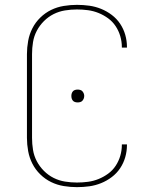

<svg xmlns="http://www.w3.org/2000/svg" viewBox="-20 -763 640 791"><path d="M297 8Q270 8 242.5 3.5Q215 -1 190.5 -13Q166 -25 146 -44.5Q126 -64 113.5 -88.5Q101 -113 96 -140.5Q91 -168 91 -195V-540Q91 -567 96 -594.5Q101 -622 113.5 -646.5Q126 -671 146 -690.5Q166 -710 190.5 -722Q215 -734 242.5 -738.5Q270 -743 297 -743Q323 -743 348 -739.5Q373 -736 396.5 -726.5Q420 -717 440.5 -701.5Q461 -686 475 -665Q489 -644 496 -619.5Q503 -595 503 -570Q503 -569 503 -568.5Q503 -568 503 -567H482Q482 -568 482 -568.5Q482 -569 482 -569Q482 -592 475.5 -614Q469 -636 456.5 -655Q444 -674 425.5 -687.5Q407 -701 386 -709.5Q365 -718 342.5 -721Q320 -724 297 -724Q272 -724 247.5 -720Q223 -716 201 -705Q179 -694 161 -676Q143 -658 131.5 -636Q120 -614 116 -589.5Q112 -565 112 -540V-195Q112 -170 116 -145.5Q120 -121 131.5 -99Q143 -77 161 -59Q179 -41 201 -30Q223 -19 247.5 -15Q272 -11 297 -11Q320 -11 342.5 -14Q365 -17 386 -25.5Q407 -34 425.5 -47.5Q444 -61 456.5 -80Q469 -99 475.5 -121Q482 -143 482 -166Q482 -166 482 -166.5Q482 -167 482 -168H503Q503 -167 503 -166.5Q503 -166 503 -165Q503 -140 496 -115.5Q489 -91 475 -70Q461 -49 440.5 -33.5Q420 -18 396.5 -8.5Q373 1 348 4.5Q323 8 297 8ZM300 -341Q295 -341 289.5 -342.5Q284 -344 280.5 -348Q277 -352 275.5 -357Q274 -362 274 -368Q274 -373 275.5 -378Q277 -383 280.5 -387Q284 -391 289.5 -392.5Q295 -394 300 -394Q305 -394 310.5 -392.5Q316 -391 319.5 -387Q323 -383 325 -378Q327 -373 327 -368Q327 -362 325 -357Q323 -352 319.5 -348Q316 -344 310.5 -342.5Q305 -341 300 -341Z"/></svg>

Font: Iosevka Curly Thin Extended
Style: Regular
Weight: 100
Width: 7
Monospace: yes
Designer: Belleve Invis
Foundry: Belleve Invis
Version: Version 11.1.0; ttfautohint (v1.8.3)